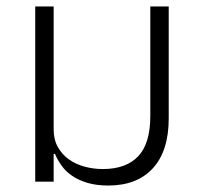

<svg xmlns="http://www.w3.org/2000/svg" viewBox="-20 -562 624 594"><path d="M315 12Q279 12 251.5 4Q224 -4 204 -17.5Q184 -31 171 -49Q158 -67 150 -86H146V0H89V-542H146V-162Q146 -130 159 -107Q172 -84 193 -69Q214 -54 241.5 -46.5Q269 -39 298 -39Q370 -39 407.5 -78.5Q445 -118 445 -203V-542H502V-196Q502 -95 453 -41.5Q404 12 315 12Z"/></svg>

Font: IBM Plex Thai Light
Style: Regular
Weight: 300
Designer: Mike Abbink, Paul van der Laan, Pieter van Rosmalen, Ben Mitchell, Mark Frömberg
Foundry: Bold Monday
Version: Version 1.0